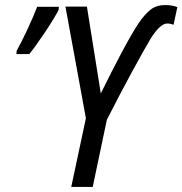

<svg xmlns="http://www.w3.org/2000/svg" viewBox="-20 -740 722 760"><path d="M262 0H347L403 -266Q456 -370 503 -456.5Q550 -543 578 -590Q615 -647 642 -647Q654 -647 667 -642L682 -712Q661 -720 634 -720Q600 -720 577 -702.5Q554 -685 530 -650Q503 -610 461.5 -532Q420 -454 379 -370L324 -714H239L320 -272ZM45 -526H96Q122 -558 160.5 -616Q199 -674 212 -701L213 -713H127Q114 -678 89 -624.5Q64 -571 46 -539Z"/></svg>

Font: Noto Sans UI SemiCondensed
Style: Italic
Weight: 400
Width: 4
Italic angle: -12°
Designer: Monotype Design Team
Foundry: Monotype Imaging Inc.
Version: Version 1.901